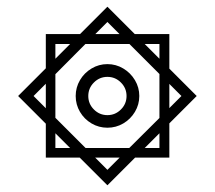

<svg xmlns="http://www.w3.org/2000/svg" viewBox="-20 -561 640 572"><path d="M217.5 -91.5H116.5V-192.5L34 -275L116.5 -357.5V-459.5H218.5L300 -541L381.5 -459.5H484.5V-356.5L566 -275L484.5 -193.5V-91.5H382.5L300 -9ZM336.5 -91.5H263.5L300 -55ZM189 -120 145 -164V-120ZM205.5 -275Q205.5 -300.5 218.2 -322.2Q231 -344 252.8 -357Q274.5 -370 300 -370Q325.5 -370 347.2 -357Q369 -344 382 -322.2Q395 -300.5 395 -275Q395 -249.5 382 -227.8Q369 -206 347.2 -193.2Q325.5 -180.5 300 -180.5Q274.5 -180.5 252.8 -193.2Q231 -206 218.2 -227.8Q205.5 -249.5 205.5 -275ZM357 -275Q357 -298.5 340.2 -315.2Q323.5 -332 300 -332Q276.5 -332 259.8 -315.2Q243 -298.5 243 -275Q243 -251.5 259.8 -234.8Q276.5 -218 300 -218Q323.5 -218 340.2 -234.8Q357 -251.5 357 -275ZM116.5 -238.5V-311.5L80 -275ZM235 -120H365L455 -209.5V-340.5L365.5 -430H234.5L145 -340V-210ZM189 -430H145V-386ZM336 -459.5 300 -495.5 264 -459.5ZM455 -120V-164L411 -120ZM455 -386V-430H411ZM520.5 -275 484.5 -311V-239Z"/></svg>

Font: JuliaMono SemiBold
Style: Italic
Weight: 600
Italic angle: -9°
Monospace: yes
Designer: cormullion
Foundry: corm
Version: Version 0.056; ttfautohint (v1.8.4)